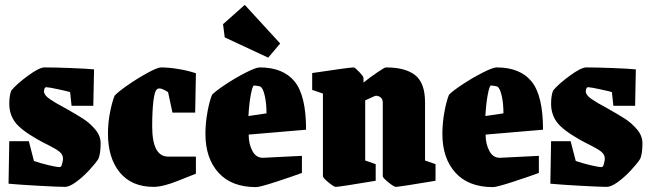

<svg xmlns="http://www.w3.org/2000/svg" viewBox="-20 -752 2660 786"><path d="M15 0 18 -174H98L119 -93Q145 -84 178 -76Q211 -68 225 -68Q231 -68 234.5 -82Q238 -96 238 -102Q238 -119 224 -130.5Q210 -142 178 -158Q161 -166 134 -181Q64 -221 41 -253Q18 -285 18 -327Q18 -360 26 -381Q48 -408 94.5 -442Q141 -476 162 -476Q204 -476 269.5 -473.5Q335 -471 365 -468L362 -319H273L267 -375Q258 -378 218.5 -386.5Q179 -395 170 -395Q164 -395 162 -388.5Q160 -382 160 -378Q160 -363 183 -347Q206 -331 244 -311Q294 -283 321 -265.5Q348 -248 370 -222Q392 -196 392 -165Q392 -124 383 -102Q371 -83 345 -55Q319 -27 291.5 -7Q264 13 246 13Q219 13 138 8.5Q57 4 15 0Z M422 -205Q422 -248 430 -290Q438 -332 449 -360Q462 -375 503 -403.5Q544 -432 584.5 -454Q625 -476 640 -476Q670 -476 710 -469.5Q750 -463 782 -452L779 -291H686L668 -375Q644 -390 633 -390Q626 -390 622 -386Q613 -379 608 -338Q603 -297 603 -235Q603 -111 668 -111H782V-41Q774 -38 710.5 -12.5Q647 13 609 13Q519 13 470.5 -46Q422 -105 422 -205Z M821 -204Q821 -247 829 -292Q837 -337 848 -364Q862 -379 903.5 -406.5Q945 -434 986.5 -455Q1028 -476 1043 -476Q1139 -476 1186 -418.5Q1233 -361 1233 -221L998 -201Q998 -163 1013 -134.5Q1028 -106 1056 -106L1216 -114V-44Q1181 -31 1112.5 -8.5Q1044 14 1028 14Q928 14 874.5 -45Q821 -104 821 -204ZM1071 -288Q1071 -329 1064 -359.5Q1057 -390 1047 -397Q1043 -399 1033.5 -400.5Q1024 -402 1020 -402Q1014 -402 1007 -366Q1000 -330 997 -277ZM900 -599 893 -653 982 -732 1127 -574 1078 -516Z M1302 -31V-369L1258 -384V-453Q1411 -476 1428 -476Q1433 -476 1450.5 -457.5Q1468 -439 1468 -433V-414Q1493 -434 1523.5 -455Q1554 -476 1560 -476Q1640 -476 1680 -444Q1720 -412 1720 -333V-95L1763 -80V-12Q1614 13 1600 13Q1593 13 1570 -5.5Q1547 -24 1547 -31V-331Q1547 -347 1538 -353.5Q1529 -360 1519 -360Q1515 -360 1475 -341V-95L1518 -80V-12Q1370 13 1354 13Q1347 13 1324.5 -5.5Q1302 -24 1302 -31Z M1791 -204Q1791 -247 1799 -292Q1807 -337 1818 -364Q1832 -379 1873.5 -406.5Q1915 -434 1956.5 -455Q1998 -476 2013 -476Q2109 -476 2156 -418.5Q2203 -361 2203 -221L1968 -201Q1968 -163 1983 -134.5Q1998 -106 2026 -106L2186 -114V-44Q2151 -31 2082.5 -8.5Q2014 14 1998 14Q1898 14 1844.5 -45Q1791 -104 1791 -204ZM2041 -288Q2041 -329 2034 -359.5Q2027 -390 2017 -397Q2013 -399 2003.5 -400.5Q1994 -402 1990 -402Q1984 -402 1977 -366Q1970 -330 1967 -277Z M2233 0 2236 -174H2316L2337 -93Q2363 -84 2396 -76Q2429 -68 2443 -68Q2449 -68 2452.5 -82Q2456 -96 2456 -102Q2456 -119 2442 -130.5Q2428 -142 2396 -158Q2379 -166 2352 -181Q2282 -221 2259 -253Q2236 -285 2236 -327Q2236 -360 2244 -381Q2266 -408 2312.5 -442Q2359 -476 2380 -476Q2422 -476 2487.5 -473.5Q2553 -471 2583 -468L2580 -319H2491L2485 -375Q2476 -378 2436.5 -386.5Q2397 -395 2388 -395Q2382 -395 2380 -388.5Q2378 -382 2378 -378Q2378 -363 2401 -347Q2424 -331 2462 -311Q2512 -283 2539 -265.5Q2566 -248 2588 -222Q2610 -196 2610 -165Q2610 -124 2601 -102Q2589 -83 2563 -55Q2537 -27 2509.5 -7Q2482 13 2464 13Q2437 13 2356 8.5Q2275 4 2233 0Z"/></svg>

Font: Grenze Black
Style: Regular
Weight: 900
Designer: Renata Polastri
Foundry: Omnibus-Type
Version: Version 1.002; ttfautohint (v1.8)